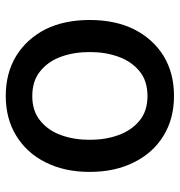

<svg xmlns="http://www.w3.org/2000/svg" viewBox="0 -593 603 643"><g transform="rotate(90 301.5 -271.5)"><path d="M300.8 10.7Q224.6 10.7 167 -24.4Q110.4 -59.6 78.1 -122.1Q46.9 -185.5 46.9 -270.5Q46.9 -355.5 78.1 -418.9Q110.4 -482.4 167 -517.6Q224.6 -552.7 300.8 -552.7Q377.9 -552.7 434.6 -517.6Q492.2 -482.4 523.4 -418.9Q555.7 -355.5 555.7 -270.5Q555.7 -185.5 523.4 -122.1Q492.2 -59.6 434.6 -24.4Q377.9 10.7 300.8 10.7ZM301.8 -78.1Q351.6 -78.1 383.8 -104.5Q417 -130.9 432.6 -174.8Q448.2 -217.8 448.2 -270.5Q448.2 -323.2 432.6 -366.2Q417 -410.2 383.8 -437.5Q351.6 -463.9 301.8 -463.9Q251 -463.9 218.8 -437.5Q185.5 -410.2 169.9 -366.2Q154.3 -323.2 154.3 -270.5Q154.3 -217.8 169.9 -174.8Q185.5 -130.9 218.8 -104.5Q251 -78.1 301.8 -78.1Z"/></g></svg>

Font: DeepSea
Style: Medium
Weight: 500
Designer: Stem
Version: Version 3.019;git-0a5106e0b